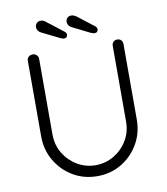

<svg xmlns="http://www.w3.org/2000/svg" viewBox="-94 -950 901 1038"><g transform="rotate(-10 356.5 -431.5)"><path d="M589 -700Q603 -700 611 -691.5Q619 -683 619 -670V-256Q619 -182 584 -122Q549 -62 490 -26.5Q431 9 357 9Q283 9 223.5 -26.5Q164 -62 129 -122Q94 -182 94 -256V-670Q94 -683 102.5 -691.5Q111 -700 126 -700Q138 -700 147 -691.5Q156 -683 156 -670V-256Q156 -198 183.5 -152Q211 -106 257 -78.5Q303 -51 357 -51Q413 -51 459 -78.5Q505 -106 532.5 -152Q560 -198 560 -256V-670Q560 -683 568 -691.5Q576 -700 589 -700ZM308 -755Q302 -755 297 -757.5Q292 -760 286 -762L189 -810Q169 -821 169 -842Q169 -854 177.5 -863Q186 -872 199 -872Q208 -872 215.5 -868.5Q223 -865 228 -860L317 -791Q322 -787 324.5 -783Q327 -779 327 -773Q327 -766 322.5 -760.5Q318 -755 308 -755ZM476 -755Q470 -755 464.5 -757Q459 -759 454 -761L356 -810Q337 -821 337 -841Q337 -854 345.5 -862.5Q354 -871 367 -871Q376 -871 383 -867.5Q390 -864 396 -860L485 -791Q490 -787 492.5 -782.5Q495 -778 495 -773Q495 -766 490.5 -760.5Q486 -755 476 -755Z"/></g></svg>

Font: Quicksand Light
Style: Regular
Weight: 400
Version: Version 3.004